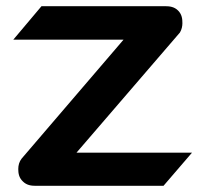

<svg xmlns="http://www.w3.org/2000/svg" viewBox="-20 -600 640 620"><path d="M23 -472H379L50 -88C42 -78 39 -66 39 -54C39 -41 41 -26 54 -14C66 -2 81 0 94 0H508L600 -107H227L561 -495C567 -505 569 -516 569 -525C569 -538 568 -553 555 -566C543 -578 528 -580 514 -580H114Z"/></svg>

Font: Charger
Style: Hemi
Weight: 900
Designer: Jasper
Foundry: Cannot Into Space Fonts
Version: Version 0.99